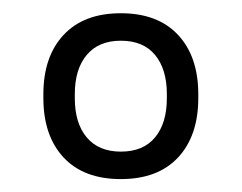

<svg xmlns="http://www.w3.org/2000/svg" viewBox="-20 -670 365 290"><path d="M162.5 -399.5Q106.5 -399.5 76 -432.2Q45.5 -465 45.5 -522V-527.5Q45.5 -584.5 76 -617.2Q106.5 -650 162.5 -650Q218.5 -650 249 -617.2Q279.5 -584.5 279.5 -527.5V-522Q279.5 -465 249 -432.2Q218.5 -399.5 162.5 -399.5ZM162.5 -441Q196.5 -441 214.2 -462.5Q232 -484 232 -521.5V-528Q232 -565.5 214.2 -587Q196.5 -608.5 162.5 -608.5Q129 -608.5 111 -587Q93 -565.5 93 -528V-521.5Q93 -484 111 -462.5Q129 -441 162.5 -441Z"/></svg>

Font: Anek Tamil Medium Light
Style: Regular
Weight: 300
Version: Version 1.003